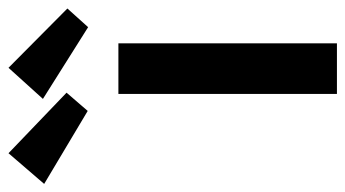

<svg xmlns="http://www.w3.org/2000/svg" viewBox="-354 -628 832 463"><g transform="rotate(-90 62.5 -396.0)"><path d="M68 0V-527H190V0ZM229 -600 56 -709 131 -792 274 -650ZM27 -601 -149 -706 -75 -792 71 -652Z"/></g></svg>

Font: Readex Pro Medium
Style: Regular
Weight: 500
Designer: Bonnie Shaver-Troup, Thomas Jockin
Foundry: Lexend
Version: Version 1.204; ttfautohint (v1.8.4.7-5d5b)